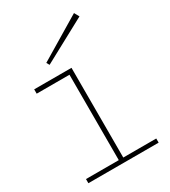

<svg xmlns="http://www.w3.org/2000/svg" viewBox="-183 -832 816 923"><g transform="rotate(-30 225.0 -370.5)"><path d="M379 -742 394 -715 153 -585 144 -601ZM420 1H30V-22H212V-496H30V-520H237V-22H420Z"/></g></svg>

Font: BhuTuka Expanded One
Style: Regular
Weight: 400
Designer: Erin McLaughlin
Version: Version 1.000; ttfautohint (v1.8.3)